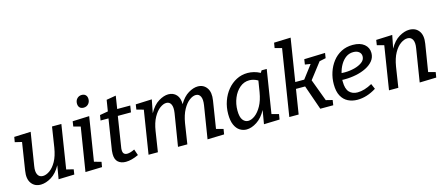

<svg xmlns="http://www.w3.org/2000/svg" viewBox="-51 -1355 4504 1946"><g transform="rotate(-15 2201.0 -382.0)"><path d="M196 10Q132 11 97 -36Q62 -83 76 -168L121 -457L49 -474L58 -527L232 -534L177 -190Q167 -131 183.5 -100Q200 -69 237 -69Q271 -69 309 -95.5Q347 -122 377.5 -176.5Q408 -231 422 -317L455 -530H553L481 -72L555 -54L547 -1L381 4L405 -137Q363 -60 306 -25.5Q249 9 196 10Z M663 4 736 -454 663 -474 671 -527 846 -534 773 -75 847 -54 838 -1ZM815 -631Q788 -631 773.5 -646.5Q759 -662 759 -689Q759 -720 778.5 -740.5Q798 -761 828 -761Q854 -761 869 -745.5Q884 -730 884 -703Q884 -672 864.5 -651.5Q845 -631 815 -631Z M1221 -25Q1146 10 1087 10Q1037 10 1006.5 -16.5Q976 -43 976 -101Q976 -117 978 -136L1029 -461H946L955 -516L1041 -531L1060 -648L1160 -665L1139 -530H1276L1265 -461H1127L1077 -142Q1076 -138 1075.5 -131.5Q1075 -125 1075 -118Q1075 -90 1087 -78Q1099 -66 1121 -66Q1137 -66 1157 -72Q1177 -78 1199 -89Z M1944 4 1999 -340Q2008 -399 1993 -430Q1978 -461 1944 -461Q1913 -461 1876.5 -434Q1840 -407 1810 -352Q1780 -297 1766 -214L1733 0H1635L1690 -340Q1699 -399 1684 -430Q1669 -461 1635 -461Q1604 -461 1567.5 -434.5Q1531 -408 1500.5 -353Q1470 -298 1457 -214L1424 0H1326L1398 -454L1325 -474L1333 -527L1503 -534L1476 -395Q1518 -472 1573.5 -506Q1629 -540 1677 -540Q1729 -540 1761 -505Q1793 -470 1792 -406Q1834 -477 1887 -508.5Q1940 -540 1986 -540Q2046 -540 2079.5 -493Q2113 -446 2099 -361L2054 -76L2128 -56L2119 -1Z M2354 10Q2316 10 2283.5 -10.5Q2251 -31 2231.5 -75Q2212 -119 2212 -188Q2212 -260 2234.5 -324Q2257 -388 2297 -436.5Q2337 -485 2391 -513Q2445 -541 2509 -541Q2540 -541 2573 -533Q2606 -525 2640 -507L2654 -530H2708L2636 -76L2710 -56L2701 -1L2536 4L2560 -139Q2520 -64 2463 -27Q2406 10 2354 10ZM2392 -70Q2426 -70 2463.5 -98Q2501 -126 2532 -181.5Q2563 -237 2577 -321L2596 -439Q2551 -465 2507 -465Q2450 -465 2406 -427.5Q2362 -390 2337 -329.5Q2312 -269 2312 -199Q2312 -131 2335 -100.5Q2358 -70 2392 -70Z M2803 0 2913 -694 2840 -714 2849 -768 3024 -774 2953 -327H3047L3151 -464L3093 -473L3101 -527L3321 -534L3313 -481L3246 -467L3118 -301L3204 -70L3272 -53L3264 0H3128L3038 -258H2942L2901 0Z M3517 10Q3463 10 3419 -12Q3375 -34 3349.5 -81Q3324 -128 3324 -204Q3324 -268 3343.5 -328Q3363 -388 3400 -436Q3437 -484 3490.5 -512Q3544 -540 3612 -540Q3689 -540 3732 -504.5Q3775 -469 3775 -412Q3775 -366 3747 -331Q3719 -296 3671.5 -272Q3624 -248 3565 -236Q3506 -224 3444 -224Q3438 -224 3431.5 -224Q3425 -224 3419 -225Q3419 -215 3419 -206Q3419 -130 3451 -96Q3483 -62 3537 -62Q3608 -62 3691 -108L3715 -52Q3616 10 3517 10ZM3598 -468Q3555 -468 3521.5 -444Q3488 -420 3464.5 -380Q3441 -340 3430 -293Q3446 -292 3464 -292Q3515 -292 3564.5 -304.5Q3614 -317 3647 -341.5Q3680 -366 3680 -403Q3680 -432 3658 -450Q3636 -468 3598 -468Z M4170 4 4225 -340Q4235 -399 4218.5 -430Q4202 -461 4165 -461Q4131 -461 4093 -434.5Q4055 -408 4024.5 -353.5Q3994 -299 3980 -214L3947 0H3849L3921 -454L3848 -474L3856 -527L4026 -534L3999 -397Q4041 -473 4098 -506.5Q4155 -540 4205 -540Q4271 -540 4305.5 -493Q4340 -446 4326 -361L4280 -76L4354 -56L4345 -1Z"/></g></svg>

Font: Bitter Medium
Style: Italic
Weight: 500
Italic angle: -9°
Designer: Sol Matas, and Bitter project Authors
Foundry: Sol Matas
Version: Version 2.001